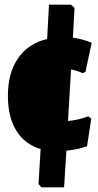

<svg xmlns="http://www.w3.org/2000/svg" viewBox="-20 -680 422 827"><path d="M286 -660 301 -646 294 -518Q335 -512 375 -496L348 -370L335 -365Q312 -376 286 -381L273 -159Q315 -162 360 -179L373 -169L355 -50Q315 -36 266 -31L256 127H159L146 113L155 -38Q87 -58 50.5 -117Q14 -176 14 -267Q14 -366 58 -429.5Q102 -493 183 -512L191 -660Z"/></svg>

Font: Alegreya Sans SC Black
Style: Regular
Weight: 900
Designer: Juan Pablo del Peral
Foundry: Huerta Tipografica
Version: Version 2.007